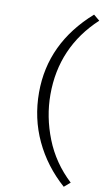

<svg xmlns="http://www.w3.org/2000/svg" viewBox="-107 -945 595 1094"><g transform="rotate(10 191.0 -398.0)"><path d="M179 -405Q179 -276 228.5 -150.5Q278 -25 380 70L345 100Q234 2 173.5 -127Q113 -256 113 -405Q113 -691 345 -896L380 -867Q179 -680 179 -405Z"/></g></svg>

Font: Halant
Style: Regular
Weight: 400
Designer: Hitesh Malaviya (Devanagari), Satya Rajpurohit (Latin)
Foundry: Indian Type Foundry
Version: Version 1.100;PS 1.0;hotconv 1.0.78;makeotf.lib2.5.61930; tt